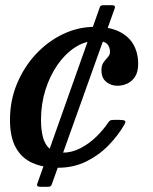

<svg xmlns="http://www.w3.org/2000/svg" viewBox="-20 -635 588 740"><path d="M378.5 -615Q367.5 -615 365 -608L123.5 73.5Q119.5 85 135.5 85H165.5Q172.5 85 175.5 82.2Q178.5 79.5 180.5 73L422 -602.5Q426.5 -615 411.5 -615ZM512.5 -388.5Q512.5 -431 494.5 -463Q476.5 -495 439.5 -513.2Q402.5 -531.5 344.5 -531.5Q282 -531.5 223.8 -504Q165.5 -476.5 119.2 -427.2Q73 -378 45.8 -313Q18.5 -248 18.5 -173Q18.5 -106.5 41 -66Q63.5 -25.5 105 -7Q146.5 11.5 203.5 11.5Q264 11.5 313.2 -13Q362.5 -37.5 399.5 -76Q436.5 -114.5 460 -156Q466 -166.5 460.8 -169.8Q455.5 -173 440.5 -173H420Q408 -173 404 -170.2Q400 -167.5 395.5 -160.5Q377 -133 349.8 -106.8Q322.5 -80.5 289.5 -63.5Q256.5 -46.5 220.5 -46.5Q188 -46.5 170.2 -62.8Q152.5 -79 145.2 -107.5Q138 -136 138 -173Q138 -234 155.2 -288.8Q172.5 -343.5 202.2 -386Q232 -428.5 270.2 -453Q308.5 -477.5 350.5 -477.5Q381.5 -477.5 392.8 -465.8Q404 -454 404 -435Q404 -424 395.8 -415Q387.5 -406 379.2 -394.8Q371 -383.5 371 -364.5Q371 -334 389.8 -319.2Q408.5 -304.5 432.5 -304.5Q451.5 -304.5 469.8 -312.5Q488 -320.5 500.2 -339Q512.5 -357.5 512.5 -388.5Z"/></svg>

Font: Besley Medium
Style: Italic
Weight: 500
Italic angle: -13°
Designer: Owen Earl
Foundry: indestructible type*
Version: Version 2.001